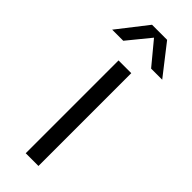

<svg xmlns="http://www.w3.org/2000/svg" viewBox="-260 -723 746 746"><g transform="rotate(45 112.5 -350.0)"><path d="M77 0V-510H147V0ZM-25 -577 71 -700H154L250 -577H189L112 -670L36 -577Z"/></g></svg>

Font: MuseoModerno Thin Light
Style: Regular
Weight: 300
Version: Version 1.003